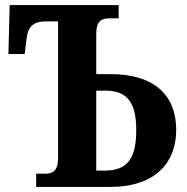

<svg xmlns="http://www.w3.org/2000/svg" viewBox="-20 -734 736 754"><path d="M122 0H413C592 0 672 -97 672 -224C672 -355 592 -443 413 -443H358V-602C358 -653 381 -662 410 -662H446V-714H18L13 -522H77L84 -580C89 -625 106 -650 161 -650H208V-113C208 -62 186 -52 158 -52H122ZM358 -64V-378H395C481 -378 515 -329 515 -224C515 -112 481 -64 391 -64Z"/></svg>

Font: Noto Serif SemiCondensed
Style: Bold
Weight: 700
Width: 4
Designer: Monotype Design Team
Foundry: Monotype Imaging Inc.
Version: Version 2.015